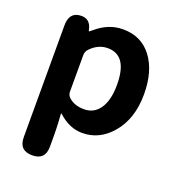

<svg xmlns="http://www.w3.org/2000/svg" viewBox="-141 -686 926 1013"><g transform="rotate(20 322.0 -179.5)"><path d="M153 215Q79 215 79 140V-487Q79 -560 138 -565Q197 -571 209 -507Q210 -502 211.5 -502Q213 -502 231 -517Q298 -574 378 -574Q481 -574 539.5 -496.5Q598 -419 598 -289Q598 -151 525 -66Q457 14 360 14Q288 14 225 -44Q221 -47 221 -42L224 6Q226 45 226 84V140Q226 215 153 215ZM413 -151Q447 -199 447 -287Q447 -453 336 -453Q283 -453 241 -410Q226 -395 226 -374V-169Q226 -149 241 -136Q273 -107 327 -107Q381 -107 413 -151Z"/></g></svg>

Font: Resource Han Rounded JP
Style: Bold
Weight: 700
Designer: Cyano Hao (round all glyphs); Ryoko NISHIZUKA 西塚涼子 (kana, bopomofo & ideographs); Paul D. Hunt (Latin, Greek & Cyrillic)
Foundry: Cyano Hao
Version: 0.990